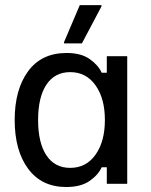

<svg xmlns="http://www.w3.org/2000/svg" viewBox="-20 -720 590 752"><path d="M239.2 12.5Q143.3 12.5 90.4 -58.8Q37.5 -130 37.5 -250Q37.5 -369.2 90 -440.8Q142.5 -512.5 240.8 -512.5Q297.5 -512.5 331.2 -488.8Q365 -465 378.3 -435H398.3V-500H478.3V0H398.3V-65H378.3Q365 -35 330.8 -11.2Q296.7 12.5 239.2 12.5ZM255 -62.5Q317.5 -62.5 354.2 -114.2Q390.8 -165.8 390.8 -250Q390.8 -334.2 354.2 -385.8Q317.5 -437.5 255 -437.5Q194.2 -437.5 161.7 -388.3Q129.2 -339.2 129.2 -250Q129.2 -160.8 161.7 -111.7Q194.2 -62.5 255 -62.5ZM230.8 -550V-555L292.5 -700H377.5V-695L300.8 -550Z"/></svg>

Font: Familjen Grotesk GF
Style: Regular
Weight: 400
Designer: Anders Wikstroem, Jonas Baeckman, Matilda Gysing, Kristian Moeller
Foundry: Familjen STHLM AB
Version: Version 2.000; Beta; Release 4; Build 6